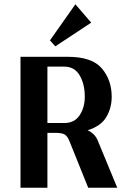

<svg xmlns="http://www.w3.org/2000/svg" viewBox="-20 -879 599 899"><path d="M529 0H393L306 -216Q296 -242 282.5 -249.5Q269 -257 238 -257H202V0H76V-613H298Q411 -613 457 -558.5Q503 -504 503 -426Q503 -373 477.5 -330.5Q452 -288 390 -269Q421 -256 436 -225ZM281 -303Q329 -303 353 -339.5Q377 -376 377 -426Q377 -485 353 -526Q329 -567 281 -567H202V-303ZM333 -859 407 -773 239 -662 214 -690Z"/></svg>

Font: Arya
Style: Bold
Weight: 700
Designer: Eduardo Rodriguez Tunni, Modular Infotech
Foundry: Eduardo Rodriguez Tunni, Modular Infotech
Version: Version 1.002